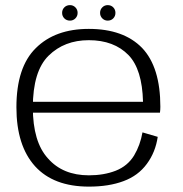

<svg xmlns="http://www.w3.org/2000/svg" viewBox="-20 -706 698 731"><path d="M318.5 4.5V-38.5Q219 -38.5 162.5 -103Q105 -166 105 -297Q105 -435 165 -494Q225 -553 318 -553Q414 -553 469.5 -496Q521.5 -442 524.5 -318.5H96.5V-277H589Q590.5 -288 590.5 -299.5Q590.5 -450.5 521 -523.5Q450.5 -596 318 -596Q190 -596 116.5 -523Q42.5 -450.5 42.5 -297.5Q42.5 -151.5 113.5 -73Q184 4.5 318.5 4.5ZM318.5 -38.5V4.5Q395 4.5 450.5 -16.5Q506 -37 539 -82Q572 -126.5 580.5 -185L522.5 -202Q514 -153.5 490.5 -114Q466 -74 420.5 -56Q375.5 -38.5 318.5 -38.5ZM246.5 -627.5Q258.5 -627.5 267 -636Q275.5 -644.5 275.5 -657Q275.5 -669.5 267 -678Q258.5 -686.5 246.5 -686.5Q233.5 -686.5 225 -678Q216.5 -669.5 216.5 -657Q216.5 -644.5 225 -636Q233.5 -627.5 246.5 -627.5ZM390 -627.5Q403 -627.5 411.2 -636Q419.5 -644.5 419.5 -657Q419.5 -669.5 411.2 -678Q403 -686.5 390 -686.5Q378 -686.5 369.5 -678Q361 -669.5 361 -657Q361 -644.5 369.5 -636Q378 -627.5 390 -627.5Z"/></svg>

Font: Anybody SemiExpanded Light
Style: Regular
Weight: 300
Width: 6
Version: Version 1.113;gftools[0.9.25]